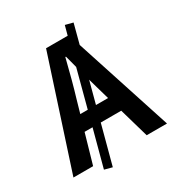

<svg xmlns="http://www.w3.org/2000/svg" viewBox="-183 -827 924 999"><g transform="rotate(-30 279.0 -327.0)"><path d="M202.1 56.2 155.8 43.9 214.8 -176.8H167L116.2 0H-2L210.9 -653.8H340.8L356 -710L401.9 -698.2L371.1 -581.1L560.1 0H438L387.2 -176.8H264.2ZM216.8 -348.1 193.8 -268.1H238.8L297.9 -491.2Q294.9 -504.4 288.1 -528.8Q281.2 -553.2 278.8 -564H274.9Q242.2 -431.6 216.8 -348.1ZM337.9 -348.1Q325.7 -390.6 323.2 -399.9L288.1 -268.1H360.8Z"/></g></svg>

Font: Source Sans 3 Semibold
Style: Regular
Weight: 600
Designer: Paul D. Hunt
Foundry: Adobe
Version: Version 3.052;hotconv 1.1.0;makeotfexe 2.6.0